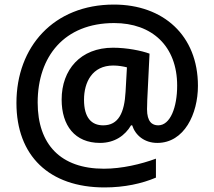

<svg xmlns="http://www.w3.org/2000/svg" viewBox="-20 -737 938 841"><path d="M847 -361C847 -582 695 -717 479 -717C215 -717 52 -532 52 -286C52 -55 195 84 438 84C525 84 602 67 663 41V-42C598 -18 514 2 435 2C246 2 145 -104 145 -288C145 -490 262 -636 480 -636C646 -636 756 -535 756 -362C756 -267 726 -188 673 -188C647 -188 624 -203 624 -259C624 -268 625 -280 625 -298L635 -502C600 -515 536 -528 475 -528C333 -528 250 -432 250 -301C250 -187 308 -111 418 -111C483 -111 528 -144 554 -188H559C573 -144 613 -111 669 -111C787 -111 847 -238 847 -361ZM348 -300C348 -377 384 -450 476 -450C499 -450 520 -446 536 -442L530 -335C525 -243 499 -188 432 -188C381 -188 348 -221 348 -300Z"/></svg>

Font: Noto Sans Syriac SemiBold
Style: Regular
Weight: 600
Designer: Patrick Giasson and the Monotype Design Team
Foundry: Monotype Imaging Inc.
Version: Version 3.000